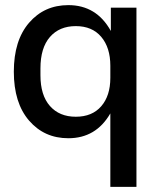

<svg xmlns="http://www.w3.org/2000/svg" viewBox="-20 -530 607 750"><path d="M513 200H411V-87Q355 10 247 10Q153 10 93.5 -59Q34 -128 34 -250Q34 -372 93.5 -441Q153 -510 247 -510Q357 -510 413 -409V-500H513ZM138 -236Q138 -158 175 -116Q212 -74 276 -74Q340 -74 375.5 -115Q411 -156 411 -226V-273Q411 -344 375.5 -386Q340 -428 276 -428Q212 -428 175 -385.5Q138 -343 138 -263Z"/></svg>

Font: TASA Orbiter Display Medium
Style: Regular
Weight: 500
Designer: Weizhong Zhang
Version: Version 1.000;Glyphs 3.1.2 (3151)